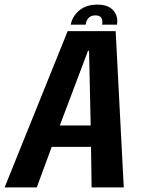

<svg xmlns="http://www.w3.org/2000/svg" viewBox="-49 -810 629 830"><path d="M-29 0 243.5 -675.5H451L486 0H347L344.5 -175H174.5L110 0ZM209.5 -267.5H343L336 -590.5H331.5ZM372 -790Q419 -790 441 -764.8Q463 -739.5 456.5 -703.5H392.5Q399 -743.5 364 -743.5Q344 -743.5 334.2 -733Q324.5 -722.5 321 -703.5H257Q263.5 -739.5 293.5 -764.8Q323.5 -790 372 -790Z"/></svg>

Font: Anybody SemiBold
Style: Italic
Weight: 600
Italic angle: -10°
Designer: Tyler Finck
Foundry: Etcetera Type Company
Version: Version 1.010; ttfautohint (v1.8.3) -l 8 -r 50 -G 200 -x 14 